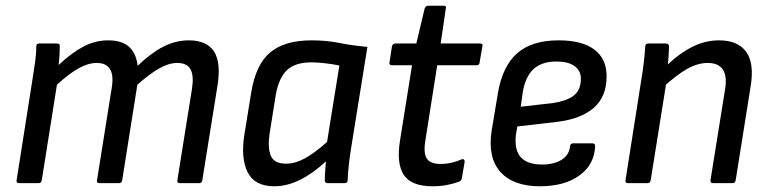

<svg xmlns="http://www.w3.org/2000/svg" viewBox="-20 -640 2686 671"><path d="M47 0Q36 0 38 -10L94 -366Q99 -396 103 -425.5Q107 -455 107 -479Q107 -488 117 -488H179Q189 -488 189 -480Q189 -464 188 -448Q187 -432 185 -413Q231 -456 272 -477.5Q313 -499 358 -499Q406 -499 431 -476.5Q456 -454 461 -410Q508 -455 551 -477Q594 -499 640 -499Q703 -499 728 -460Q753 -421 740 -340L687 -10Q685 0 677 0H608Q598 0 600 -11L651 -330Q658 -375 646 -397.5Q634 -420 599 -420Q570 -420 536.5 -401Q503 -382 460 -344L407 -10Q405 0 396 0H327Q317 0 319 -10L370 -330Q378 -375 365 -397.5Q352 -420 318 -420Q289 -420 256 -402Q223 -384 179 -344L126 -10Q124 0 116 0Z M939 11Q870 11 845.5 -38Q821 -87 834 -169L858 -317Q874 -415 924.5 -457Q975 -499 1069 -499Q1121 -499 1165.5 -490Q1210 -481 1264 -476L1207 -122Q1202 -91 1199 -63.5Q1196 -36 1195 -10Q1195 0 1184 0H1125Q1115 0 1115 -10Q1115 -25 1116.5 -42Q1118 -59 1119 -76Q1074 -34 1028.5 -11.5Q983 11 939 11ZM980 -68Q1011 -68 1044.5 -86Q1078 -104 1123 -144L1166 -411Q1142 -416 1116 -419Q1090 -422 1068 -422Q1012 -422 983.5 -395.5Q955 -369 944 -310L922 -172Q915 -123 926.5 -95.5Q938 -68 980 -68Z M1492 11Q1417 11 1391 -29Q1365 -69 1378 -149L1420 -412H1350Q1340 -412 1341 -421L1350 -479Q1353 -488 1362 -488H1435L1464 -610Q1468 -620 1476 -620H1531Q1541 -620 1538 -610L1520 -488H1657Q1669 -488 1666 -479L1656 -421Q1655 -412 1646 -412H1508L1467 -152Q1459 -105 1471.5 -86Q1484 -67 1520 -67Q1539 -67 1558.5 -71.5Q1578 -76 1593 -83Q1598 -85 1601 -82.5Q1604 -80 1604 -75L1594 -17Q1593 -9 1584 -5Q1565 2 1542 6.5Q1519 11 1492 11Z M1867 11Q1774 11 1729 -39Q1684 -89 1698 -182L1720 -314Q1736 -409 1787.5 -454Q1839 -499 1932 -499Q2015 -499 2057.5 -466.5Q2100 -434 2100 -374Q2100 -302 2055 -263Q2010 -224 1926 -214L1788 -198L1783 -169Q1777 -116 1800 -90.5Q1823 -65 1874 -65Q1916 -65 1942.5 -81.5Q1969 -98 1972 -128Q1973 -139 1983 -139H2050Q2060 -139 2060 -129Q2057 -64 2004.5 -26.5Q1952 11 1867 11ZM1800 -267 1913 -280Q1964 -288 1987 -307.5Q2010 -327 2010 -365Q2010 -393 1988 -409Q1966 -425 1925 -425Q1873 -425 1844.5 -398.5Q1816 -372 1807 -318Z M2472 0Q2462 0 2463 -10L2514 -328Q2529 -420 2453 -420Q2418 -420 2381 -399Q2344 -378 2291 -330L2299 -400Q2346 -448 2394 -473.5Q2442 -499 2493 -499Q2559 -499 2588 -458.5Q2617 -418 2603 -336L2551 -10Q2549 0 2541 0ZM2175 0Q2164 0 2166 -10L2222 -366Q2227 -395 2230.5 -426.5Q2234 -458 2235 -478Q2235 -488 2246 -488H2307Q2317 -488 2318 -479Q2318 -464 2316 -436Q2314 -408 2311 -388V-366L2254 -10Q2252 0 2244 0Z"/></svg>

Font: Sofia Sans Semi Condensed Medium
Style: Italic
Weight: 500
Italic angle: -9°
Version: Version 4.100